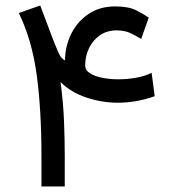

<svg xmlns="http://www.w3.org/2000/svg" viewBox="-20 -672 611 692"><path d="M400.9 -562.5Q365.2 -562.5 339.8 -544.7Q314.5 -526.9 300.8 -498.3Q287.1 -469.7 287.1 -436.5Q287.1 -418.9 304.2 -408Q321.3 -397 348.6 -391.6Q376 -386.2 406.2 -386.2Q440.4 -386.2 472.9 -392.3Q505.4 -398.4 526.4 -409.7L537.6 -325.2Q471.2 -301.8 404.8 -301.8Q347.2 -301.8 291 -320.6Q234.9 -339.4 198.2 -376.5Q208.5 -298.3 210.9 -230.7Q213.4 -163.1 213.4 -109.4V0H129.4V-110.8Q129.4 -274.4 112.5 -400.4Q95.7 -526.4 47.9 -625L125 -652.3L164.1 -548.3Q179.7 -507.3 188 -488.5Q196.3 -469.7 201.9 -463.6Q207.5 -457.5 214.4 -454.1Q214.4 -503.4 235.8 -548.1Q257.3 -592.8 297.9 -620.8Q338.4 -648.9 395.5 -648.9Q442.9 -648.9 470.5 -635Q498 -621.1 516.1 -608.4L488.8 -531.7Q471.2 -542.5 450.4 -552.5Q429.7 -562.5 400.9 -562.5Z"/></svg>

Font: Vazirmatn UI
Style: Regular
Weight: 400
Designer: Saber Rastikerdar
Foundry: Saber Rastikerdar
Version: Version 33.003